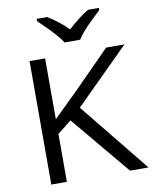

<svg xmlns="http://www.w3.org/2000/svg" viewBox="-98 -995 850 1068"><g transform="rotate(-10 326.5 -461.0)"><path d="M402.3 -765.6H314Q300.3 -787.6 276.9 -814Q253.4 -840.3 228 -865.5Q202.6 -890.6 183.6 -909.2V-921.9H242.2Q270.5 -905.3 300.8 -881.8Q331.1 -858.4 356.9 -832Q385.7 -858.4 415.8 -881.8Q445.8 -905.3 474.1 -921.9H535.2V-909.2Q515.1 -890.6 488.8 -865.5Q462.4 -840.3 438.7 -814Q415 -787.6 402.3 -765.6ZM334.5 -393.6 652.8 0H548.8L271 -333L191.9 -270.5V0H104V-697.3H191.9V-353.5Q225.1 -386.7 259.5 -419.7Q293.9 -452.6 327.6 -486.3L536.6 -697.3H640.1Z"/></g></svg>

Font: Lunasima
Style: Regular
Weight: 400
Designer: The DocRepair Project, Monotype Design Team
Foundry: Google
Version: Version 2.009